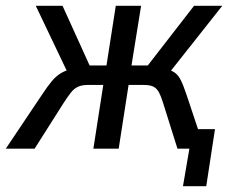

<svg xmlns="http://www.w3.org/2000/svg" viewBox="-51 -511 804 660"><path d="M578 129 600 0H565L575 -67H688L658 129ZM-31 0 91 -182Q112 -214 127.5 -232.5Q143 -251 162 -261.5Q181 -272 211 -277L186 -252L72 -491H164L257 -286H315L347 -491H434L401 -286H457L616 -491H713L524 -252L511 -277Q535 -271 548 -262.5Q561 -254 570 -236.5Q579 -219 591 -183L652 0H559L510 -156Q503 -179 496 -192.5Q489 -206 477.5 -212.5Q466 -219 442 -219H391L357 0H270L304 -219H251Q230 -219 216.5 -212.5Q203 -206 192.5 -192.5Q182 -179 167 -156L68 0Z"/></svg>

Font: Nunito Sans 10pt Condensed Medium
Style: Italic
Weight: 500
Width: 3
Italic angle: -9°
Designer: Vernon Adams
Foundry: Vernon Adams
Version: Version 3.101;gftools[0.9.27]